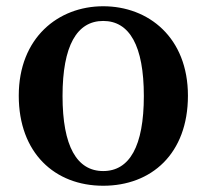

<svg xmlns="http://www.w3.org/2000/svg" viewBox="-20 -571 661 614"><path d="M310 23C464 23 581 -79 581 -265C581 -451 455 -551 310 -551C166 -551 40 -450 40 -265C40 -82 155 23 310 23ZM180 -264C180 -425 226 -504 310 -504C394 -504 440 -425 440 -264C440 -103 394 -24 310 -24C226 -24 180 -103 180 -264Z"/></svg>

Font: 寒蝉锦书宋Pro Soft
Style: Regular
Weight: 700
Designer: 寒蝉锦书宋{Warren} 思源宋体{Ryoko NISHIZUKA 西塚涼子 (kana & ideographs); Frank Grießhammer (Latin, Greek & Cyrillic); Wenlong ZHANG 
Foundry: Adobe & ChillType
Version: Version 2.000;Glyphs 3.1.1 (3135)